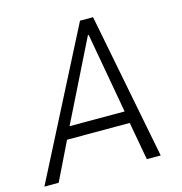

<svg xmlns="http://www.w3.org/2000/svg" viewBox="-107 -800 851 896"><g transform="rotate(-15 318.5 -352.5)"><path d="M-2 0 359 -705H422L560 0H493L456 -204L486 -184H133L167 -205L67 0ZM377 -630 177 -227 164 -242H475L453 -228L381 -630Z"/></g></svg>

Font: Nunito Sans 7pt Condensed Light
Style: Italic
Weight: 300
Width: 3
Italic angle: -9°
Designer: Vernon Adams
Foundry: Vernon Adams
Version: Version 3.101;gftools[0.9.27]